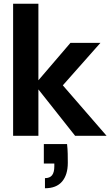

<svg xmlns="http://www.w3.org/2000/svg" viewBox="-20 -725 597 1025"><path d="M381 0 165 -273 356 -496H516L269 -217L268 -324L549 0ZM50 0V-705H185V0ZM220 280V226Q246 226 258 210.5Q270 195 270 163V148H214V44H338Q341 71 341.5 96Q342 121 342 144Q342 208 311.5 244Q281 280 220 280Z"/></svg>

Font: DM Sans 36pt
Style: Bold
Weight: 700
Version: Version 4.004;gftools[0.9.30]